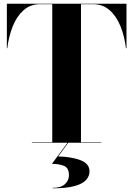

<svg xmlns="http://www.w3.org/2000/svg" viewBox="-20 -770 719 1036"><path d="M352 175Q352 135.5 324.8 124.8Q297.5 114 260 114L345 -0.5H349L294 74Q366.5 76 414.8 94.5Q463 113 463 155Q463 180 444.8 200.8Q426.5 221.5 383 233.8Q339.5 246 264 246V243.5Q308.5 243.5 330.2 223.8Q352 204 352 175ZM152 -2.5H262V-747.5H197Q143.5 -747.5 106.8 -714.5Q70 -681.5 48.5 -627.5Q27 -573.5 19.5 -510H17V-750H662.5V-510H659.5Q652 -573.5 630.5 -627.5Q609 -681.5 572 -714.5Q535 -747.5 482 -747.5H417V-2.5H527V0H152Z"/></svg>

Font: Bodoni* 72pt
Style: Bold
Weight: 700
Version: Version 2.3